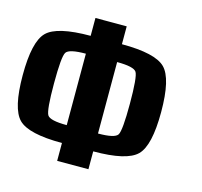

<svg xmlns="http://www.w3.org/2000/svg" viewBox="-135 -1024 1365 1298"><g transform="rotate(15 547.0 -375.0)"><path d="M593.8 -875V-750Q828.1 -750 898.4 -679.7Q968.8 -609.4 968.8 -375Q968.8 -140.6 898.4 -70.3Q828.1 0 593.8 0V125H375V0Q140.6 0 70.3 -70.3Q0 -140.6 0 -375Q0 -609.4 70.3 -679.7Q140.6 -750 375 -750V-875ZM218.8 -375Q218.8 -187.5 238.3 -156.2Q257.8 -125 375 -125V-625Q257.8 -625 238.3 -593.8Q218.8 -562.5 218.8 -375ZM593.8 -125Q710.9 -125 730.5 -156.2Q750 -187.5 750 -375Q750 -562.5 730.5 -593.8Q710.9 -625 593.8 -625Z"/></g></svg>

Font: CraftyPE
Style: Regular
Weight: 400
Designer: Erek Butcher
Foundry: Haunted Coop
Version: Version 0.018;April 4, 2024;FontCreator 15.0.0.2962 64-bit